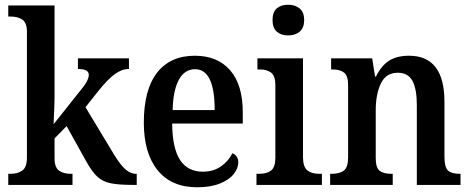

<svg xmlns="http://www.w3.org/2000/svg" viewBox="-20 -783 1994 813"><path d="M15 -47H25Q55 -47 74.5 -61Q94 -75 94 -115V-649Q94 -687 74.5 -700Q55 -713 25 -713H15V-760H211V-375Q211 -350 209 -306.5Q207 -263 207 -257L319 -398Q356 -441 356 -466Q356 -491 310 -491V-536H526V-491Q496 -491 466 -469Q436 -447 399 -401L342 -329L462 -130Q488 -87 510 -67Q532 -47 556 -47H559V0H546Q482 0 448.5 -7Q415 -14 392.5 -34.5Q370 -55 345 -100L262 -249L211 -197V-113Q211 -74 230 -60.5Q249 -47 279 -47H287V0H15Z M589 -264Q589 -403 645 -475Q701 -547 805 -547Q901 -547 954.5 -485.5Q1008 -424 1008 -307V-260H709Q710 -155 742.5 -105.5Q775 -56 839 -56Q883 -56 915 -78Q947 -100 964 -134Q975 -130 982 -120Q989 -110 989 -96Q989 -71 970 -46.5Q951 -22 911.5 -6Q872 10 815 10Q706 10 647.5 -62Q589 -134 589 -264ZM889 -317Q889 -490 806 -490Q762 -490 737.5 -445.5Q713 -401 711 -317Z M1134 -698Q1134 -732 1152 -747.5Q1170 -763 1200 -763Q1230 -763 1249 -747Q1268 -731 1268 -698Q1268 -665 1249 -649Q1230 -633 1200 -633Q1170 -633 1152 -649Q1134 -665 1134 -698ZM1066 -47H1077Q1110 -47 1128 -61Q1146 -75 1146 -116V-422Q1146 -461 1128.5 -475Q1111 -489 1079 -489H1070V-536H1263V-118Q1263 -77 1281 -62Q1299 -47 1332 -47H1343V0H1066Z M1378 -47H1384Q1419 -47 1436.5 -61Q1454 -75 1454 -117V-423Q1454 -462 1437 -475.5Q1420 -489 1387 -489H1382V-536H1556L1568 -459H1572Q1596 -507 1629 -527Q1662 -547 1712 -547Q1862 -547 1862 -352V-118Q1862 -75 1877 -61Q1892 -47 1926 -47H1930V0H1745V-338Q1745 -406 1726.5 -440.5Q1708 -475 1664 -475Q1615 -475 1593 -430Q1571 -385 1571 -315V-113Q1571 -73 1587.5 -60Q1604 -47 1638 -47H1643V0H1378Z"/></svg>

Font: Noto Serif NarrowSemiBold
Style: Regular
Weight: 600
Width: 4
Designer: Monotype Design Team
Foundry: Monotype Imaging Inc.
Version: Version 1.001